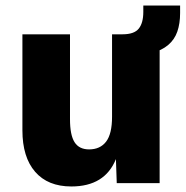

<svg xmlns="http://www.w3.org/2000/svg" viewBox="-20 -662 671 694"><path d="M238 12Q153 12 107 -41Q61 -94 61 -191V-538H233V-231Q233 -174 249.5 -148Q266 -122 302 -122Q342 -122 363.5 -150Q385 -178 385 -240V-538H557V0H402L399 -87Q359 12 238 12ZM397 -460V-538H423Q465 -538 481.5 -558.5Q498 -579 498 -619V-642H631V-615Q631 -577 621 -548Q611 -519 588 -499.5Q565 -480 528 -470Q491 -460 437 -460Z"/></svg>

Font: Geist ExtBd
Style: Regular
Weight: 400
Designer: Basement.studio, Andrés Briganti, Mateo Zaragoza
Foundry: Basement.studio, Vercel, Andrés Briganti, Guido Ferreyra, Mateo Zaragoza
Version: Version 1.401